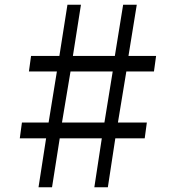

<svg xmlns="http://www.w3.org/2000/svg" viewBox="-20 -790 742 810"><path d="M174.5 -206.5H63.5L72.5 -273H185L220 -488.5H102L111 -554H230.5L264.5 -770H321.5L287.5 -554H464.5L499.5 -770H557L522 -554H638.5L629.5 -488.5H513L477.5 -273H599.5L590.5 -206.5H466.5L435 0H378L409.5 -206.5H232L199.5 0H142.5ZM420.5 -273 455.5 -488.5H277.5L241.5 -273Z"/></svg>

Font: Merriweather 28pt Light
Style: Regular
Weight: 300
Version: Version 2.100